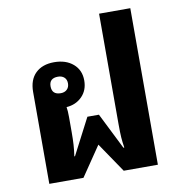

<svg xmlns="http://www.w3.org/2000/svg" viewBox="-79 -764 782 836"><g transform="rotate(-10 312.5 -346.0)"><path d="M72 0V-406Q72 -460 102 -489Q132 -518 184 -518Q236 -518 268 -490.5Q300 -463 300 -417Q300 -374 273 -346.5Q246 -319 204 -316Q207 -300 207 -272V-205Q207 -174 205.5 -149.5Q204 -125 200 -99H203L286 -259H337L417 -99H421Q417 -124 415.5 -144.5Q414 -165 414 -205V-692H552V0H401L312 -131L223 0ZM190 -380Q207 -380 217.5 -390Q228 -400 228 -417Q228 -434 217.5 -443.5Q207 -453 190 -453Q151 -453 151 -417Q151 -380 190 -380Z"/></g></svg>

Font: Noto Sans Thai Looped UI
Style: Bold
Weight: 700
Designer: Cadson Demak Team
Foundry: Cadson Demak Co., Ltd.
Version: Version 1.000; ttfautohint (v1.8.4.7-5d5b)